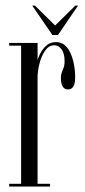

<svg xmlns="http://www.w3.org/2000/svg" viewBox="-20 -680 310 700"><path d="M13.5 0V-10H57V-513.5H13.5V-523.5H117V-460.5Q118 -466.5 125.5 -482.5Q133 -498.5 147.5 -512.5Q162 -526.5 184 -526.5Q218.5 -526.5 236.2 -487.8Q254 -449 254 -397.5Q254 -354 228 -354Q214 -354 208 -365.8Q202 -377.5 202 -394.5Q202 -411 208.8 -425Q215.5 -439 215.5 -455.5Q215.5 -486 204.2 -500.5Q193 -515 178 -515Q158 -515 144.2 -495Q130.5 -475 123.8 -447.8Q117 -420.5 117 -397.5V-10H162.5V0ZM171 -552.5 97.5 -659.5H107.5L181 -587L254.5 -659.5H264.5L191.5 -552.5Z"/></svg>

Font: Imbue 100pt Light
Style: Regular
Weight: 300
Designer: Tyler Finck
Foundry: Etcetera Type Company
Version: Version 1.102; ttfautohint (v1.8.3)